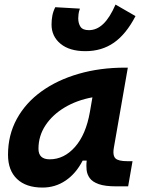

<svg xmlns="http://www.w3.org/2000/svg" viewBox="-20 -823 626 853"><path d="M168.9 10.3Q95.7 10.3 55.7 -27.8Q15.6 -65.9 15.6 -135.3Q15.6 -223.1 54.7 -294.7Q93.8 -366.2 164.3 -417Q234.9 -467.8 329.6 -495.1Q424.3 -522.5 535.6 -522.5H547.9L485.8 -166.5Q483.9 -155.8 483.9 -147Q483.9 -128.4 492.7 -119.6Q505.4 -106.9 545.4 -106.9H568.8L549.3 4.9H496.1Q446.3 4.9 418.5 -5.1Q390.6 -15.1 378.7 -31.7Q366.7 -48.3 364.7 -68.8Q363.8 -77.6 363.8 -86.9Q363.8 -98.1 365.2 -109.4H347.2Q317.4 -51.8 271.5 -20.8Q225.6 10.3 168.9 10.3ZM200.7 -115.2Q264.6 -115.2 313.2 -170.2Q361.8 -225.1 379.4 -325.7L390.6 -390.6Q321.3 -377.9 267.1 -345.5Q212.9 -313 181.9 -265.9Q150.9 -218.8 150.9 -162.1Q150.9 -115.2 200.7 -115.2ZM359.4 -595.7Q288.6 -595.7 248.8 -628.7Q209 -661.6 209 -713.9Q209 -734.4 212.6 -753.7Q216.3 -772.9 225.6 -791L335 -784.7Q330.1 -771 328.9 -760.3Q327.6 -749.5 327.6 -741.7Q327.6 -719.2 337.6 -704.1Q347.7 -689 375 -689Q409.7 -689 438.7 -716.6Q467.8 -744.1 493.2 -802.7L582 -751.5Q540.5 -671.4 486.3 -633.5Q432.1 -595.7 359.4 -595.7Z"/></svg>

Font: CaskaydiaCove NF
Style: Bold Italic
Weight: 700
Italic angle: -10°
Designer: Aaron Bell
Foundry: Saja Typeworks
Version: Version 2111.001; VTT 6.35;Nerd Fonts 3.2.1